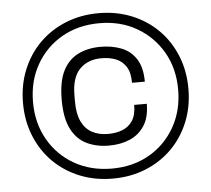

<svg xmlns="http://www.w3.org/2000/svg" viewBox="-51 -753 904 821"><g transform="rotate(-5 401.0 -343.0)"><path d="M401 12Q324 12 259 -14.5Q194 -41 146.5 -88.5Q99 -136 72.5 -201Q46 -266 46 -343Q46 -420 72.5 -485Q99 -550 146.5 -597.5Q194 -645 259 -671.5Q324 -698 401 -698Q478 -698 543 -671.5Q608 -645 655.5 -597.5Q703 -550 729.5 -485Q756 -420 756 -343Q756 -266 729.5 -201Q703 -136 655.5 -88.5Q608 -41 543 -14.5Q478 12 401 12ZM397 -130Q343 -130 301 -150.5Q259 -171 235.5 -217.5Q212 -264 212 -342Q212 -420 235 -466Q258 -512 300 -533Q342 -554 397 -554Q446 -554 486 -538.5Q526 -523 549.5 -486.5Q573 -450 573 -389H518Q518 -434 501.5 -459Q485 -484 458 -494.5Q431 -505 397 -505Q338 -505 303 -469Q268 -433 268 -356V-330Q268 -277 284 -244Q300 -211 329 -195.5Q358 -180 397 -180Q431 -180 458.5 -190.5Q486 -201 502.5 -226Q519 -251 519 -294H573Q573 -236 549.5 -200Q526 -164 486.5 -147Q447 -130 397 -130ZM401 -31Q491 -31 561 -71Q631 -111 671.5 -182Q712 -253 712 -343Q712 -434 671.5 -504Q631 -574 561 -614.5Q491 -655 401 -655Q310 -655 240 -615Q170 -575 129.5 -504.5Q89 -434 89 -343Q89 -253 129.5 -182Q170 -111 240.5 -71Q311 -31 401 -31Z"/></g></svg>

Font: Archivo SemiExpanded Light
Style: Regular
Weight: 300
Width: 6
Designer: Hector Gatti
Foundry: Omnibus-Type
Version: Version 2.001